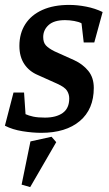

<svg xmlns="http://www.w3.org/2000/svg" viewBox="-21 -531 445 782"><path d="M147 10Q112 10 71 3.5Q30 -3 -1 -19L34 -154H77L83 -66Q96 -60 114.5 -56Q133 -52 162 -52Q208 -52 234.5 -71Q261 -90 261 -130Q261 -147 252 -161.5Q243 -176 212 -190L134 -225Q98 -240 78 -270Q58 -300 58 -344Q58 -395 82 -432.5Q106 -470 151.5 -490.5Q197 -511 261 -511Q294 -511 330 -504Q366 -497 397 -482L363 -358H320L311 -436Q301 -442 281.5 -445.5Q262 -449 244 -449Q199 -449 177 -429Q155 -409 155 -380Q155 -358 166 -346Q177 -334 201 -322L281 -286Q316 -270 338.5 -242.5Q361 -215 361 -173Q361 -86 304 -38Q247 10 147 10ZM102 231 67 221 103 45 189 26 208 48Z"/></svg>

Font: Manuale SemiBold
Style: Italic
Weight: 600
Italic angle: -11°
Designer: Eduardo Tunni / Pablo Cosgaya
Foundry: Eduardo Tunni / Pablo Cosgaya
Version: Version 1.002